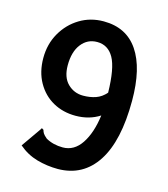

<svg xmlns="http://www.w3.org/2000/svg" viewBox="-99 -710 698 799"><g transform="rotate(15 250.0 -310.5)"><path d="M224 11Q177 11 133 -1.5Q89 -14 53 -45L111 -128L116 -136L124 -131Q126 -123 130 -116.5Q134 -110 147 -99Q179 -81 220 -81Q269 -81 300 -127.5Q331 -174 341 -251Q296 -222 237 -222Q183 -222 140 -246Q97 -270 71.5 -315Q46 -360 46 -420Q46 -480 73.5 -528Q101 -576 147 -604Q193 -632 250 -632Q348 -632 398.5 -557.5Q449 -483 449 -343Q449 -170 390.5 -80Q332 10 224 11ZM152 -417Q152 -365 179.5 -338Q207 -311 246 -311Q276 -311 300.5 -319.5Q325 -328 344 -350Q342 -455 317.5 -498.5Q293 -542 246 -542Q204 -542 178 -508.5Q152 -475 152 -417Z"/></g></svg>

Font: Ligconsolata
Style: Bold
Weight: 700
Monospace: yes
Designer: Raph Levien, Cyreal, Brenton Simpson
Foundry: Raph Levien, Cyreal, Google
Version: Version 3.001; ttfautohint (v1.8.2.53-6de2)